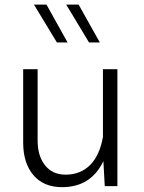

<svg xmlns="http://www.w3.org/2000/svg" viewBox="-20 -792 612 817"><path d="M78.6 -185.5C78.6 -127 93.3 -80.6 122.1 -46.9C150.9 -12.7 191.9 4.4 244.1 4.4C326.2 4.4 384.8 -32.7 419.9 -106.4L425.8 0H479.5V-497.6H418V-209.5C400.4 -106.4 344.7 -48.8 259.3 -48.8C221.7 -48.8 192.9 -62 171.9 -88.4C150.9 -114.3 140.1 -149.4 140.1 -193.8V-497.6H78.6ZM177.7 -772.5H124.5L222.2 -611.3H267.6ZM314.5 -772.5H261.7L358.9 -611.3H404.8Z"/></svg>

Font: Estedad Light
Style: Regular
Weight: 300
Designer: Amin Abedi
Version: Version 7.3